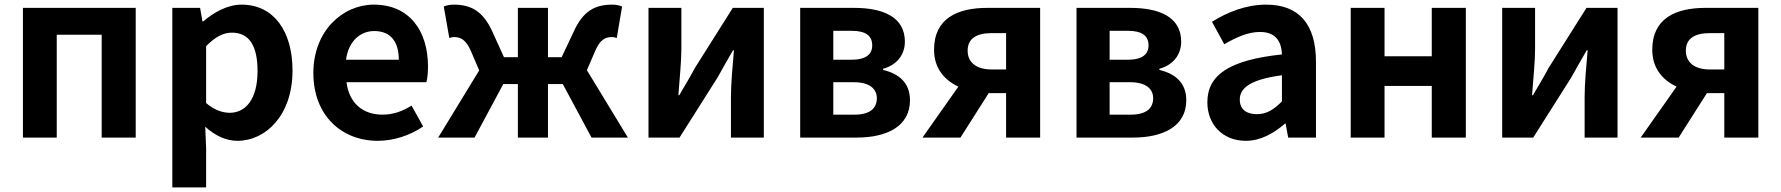

<svg xmlns="http://www.w3.org/2000/svg" viewBox="-20 -594 7690 829"><path d="M79 0H225V-444H419V0H566V-560H79Z M724 215H870V45L866 -47C909 -8 956 14 1005 14C1128 14 1243 -97 1243 -289C1243 -461 1161 -574 1023 -574C963 -574 905 -542 858 -502H854L844 -560H724ZM972 -107C942 -107 906 -118 870 -149V-395C909 -434 943 -453 981 -453C1058 -453 1092 -394 1092 -287C1092 -165 1040 -107 972 -107Z M1611 14C1681 14 1752 -10 1807 -48L1757 -138C1717 -113 1677 -99 1631 -99C1548 -99 1488 -147 1476 -239H1821C1825 -252 1828 -279 1828 -306C1828 -461 1748 -574 1594 -574C1460 -574 1333 -461 1333 -279C1333 -95 1455 14 1611 14ZM1474 -336C1485 -418 1537 -460 1596 -460C1668 -460 1702 -412 1702 -336Z M2514 -291 2549 -372C2570 -423 2594 -434 2622 -434C2630 -434 2636 -432 2643 -430L2666 -566C2654 -571 2639 -574 2624 -574C2549 -574 2497 -547 2456 -455L2405 -347H2346V-560H2216V-347H2156L2107 -455C2066 -547 2013 -574 1938 -574C1923 -574 1909 -571 1896 -566L1920 -430C1927 -432 1933 -434 1940 -434C1969 -434 1992 -423 2014 -372L2049 -290L1872 0H2029L2153 -231H2216V0H2346V-231H2410L2534 0H2691Z M2780 0H2914L3078 -259C3096 -292 3126 -344 3145 -377H3149C3143 -307 3136 -233 3136 -176V0H3278V-560H3144L2980 -300C2963 -267 2932 -216 2913 -183H2909C2914 -252 2922 -327 2922 -383V-560H2780Z M3435 0H3679C3807 0 3909 -47 3909 -161C3909 -237 3861 -276 3793 -292V-297C3857 -315 3887 -362 3887 -414C3887 -522 3791 -560 3667 -560H3435ZM3578 -336V-461H3657C3720 -461 3746 -438 3746 -398C3746 -360 3720 -336 3655 -336ZM3578 -99V-239H3667C3735 -239 3766 -210 3766 -170C3766 -127 3737 -99 3670 -99Z M4324 -294H4262C4195 -294 4158 -325 4158 -375C4158 -427 4195 -451 4262 -451H4324ZM4243 -560C4114 -560 4013 -515 4013 -379C4013 -299 4058 -248 4118 -220L3963 0H4127L4249 -192H4251H4324V0H4471V-560Z M4628 0H4872C5000 0 5102 -47 5102 -161C5102 -237 5054 -276 4986 -292V-297C5050 -315 5080 -362 5080 -414C5080 -522 4984 -560 4860 -560H4628ZM4771 -336V-461H4850C4913 -461 4939 -438 4939 -398C4939 -360 4913 -336 4848 -336ZM4771 -99V-239H4860C4928 -239 4959 -210 4959 -170C4959 -127 4930 -99 4863 -99Z M5359 14C5423 14 5479 -18 5528 -60H5531L5542 0H5662V-327C5662 -489 5589 -574 5447 -574C5359 -574 5279 -541 5213 -500L5266 -403C5318 -433 5368 -456 5420 -456C5489 -456 5513 -414 5515 -359C5290 -335 5193 -272 5193 -152C5193 -57 5259 14 5359 14ZM5407 -101C5364 -101 5333 -120 5333 -164C5333 -214 5379 -251 5515 -269V-156C5480 -121 5449 -101 5407 -101Z M5812 0H5958V-223H6162V0H6309V-560H6162V-351H5958V-560H5812Z M6466 0H6600L6764 -259C6782 -292 6812 -344 6831 -377H6835C6829 -307 6822 -233 6822 -176V0H6964V-560H6830L6666 -300C6649 -267 6618 -216 6599 -183H6595C6600 -252 6608 -327 6608 -383V-560H6466Z M7425 -294H7363C7296 -294 7259 -325 7259 -375C7259 -427 7296 -451 7363 -451H7425ZM7344 -560C7215 -560 7114 -515 7114 -379C7114 -299 7159 -248 7219 -220L7064 0H7228L7350 -192H7352H7425V0H7572V-560Z"/></svg>

Font: Genne Gothic Bold
Style: Regular
Weight: 700
Designer: Ryoko NISHIZUKA (kana & ideographs); Paul D. Hunt (Latin, Greek & Cyrillic); Wenlong ZHANG (bopomofo); Sandoll Communica
Foundry: Adobe Systems Incorporated
Version: Version 1.004;PS 1.004;hotconv 16.6.51;makeotf.lib2.5.65220